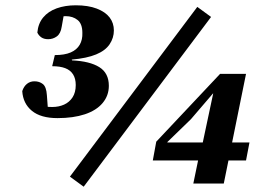

<svg xmlns="http://www.w3.org/2000/svg" viewBox="-20 -685 1000 725"><path d="M197 -239Q134 -239 100.5 -266.5Q67 -294 64 -341Q70 -359 82 -368.5Q94 -378 110 -378Q129 -378 142 -367.5Q155 -357 157 -326L162 -259L115 -288Q125 -286 138.5 -283.5Q152 -281 177 -281Q202 -281 222 -290Q242 -299 254 -317.5Q266 -336 266 -364Q266 -388 256 -404Q246 -420 226.5 -427.5Q207 -435 177 -435L187 -477Q224 -477 247 -487Q270 -497 281 -516Q292 -535 291 -561Q291 -595 273 -609.5Q255 -624 228 -624Q219 -624 206.5 -622Q194 -620 183 -616L224 -646L213 -584Q209 -558 194.5 -547.5Q180 -537 162 -537Q146 -537 136 -544Q126 -551 121 -562Q124 -596 143 -619Q162 -642 194 -653.5Q226 -665 266 -665Q313 -665 345.5 -652.5Q378 -640 394 -619Q410 -598 410 -570Q410 -542 394 -518Q378 -494 343 -479.5Q308 -465 251 -460L252 -457Q319 -454 355 -431.5Q391 -409 391 -361Q391 -324 367.5 -296Q344 -268 300.5 -253.5Q257 -239 197 -239ZM296 20 244 -18 725 -659 777 -621ZM710 8 735 -113 741 -125 785 -332H758L797 -347L701 -235L600 -137L612 -172V-147H922L909 -79H557L570 -150L811 -406H909L825 8Z"/></svg>

Font: Source Serif 4 ExtraBold
Style: Italic
Weight: 800
Italic angle: -12°
Designer: Frank Grießhammer
Foundry: Adobe Systems Incorporated
Version: Version 4.004;hotconv 1.0.116;makeotfexe 2.5.65601